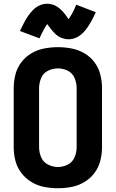

<svg xmlns="http://www.w3.org/2000/svg" viewBox="-20 -994 616 1022"><path d="M288 8Q325 8 361 1Q397 -6 429 -25Q461 -44 483 -73.5Q505 -103 514 -138.5Q523 -174 523 -210V-525Q523 -561 514 -597Q505 -633 483 -662.5Q461 -692 429 -710.5Q397 -729 361 -736Q325 -743 288 -743Q252 -743 215.5 -736Q179 -729 147.5 -710.5Q116 -692 93.5 -662.5Q71 -633 62 -597Q53 -561 53 -525V-210Q53 -174 62 -138.5Q71 -103 93.5 -73.5Q116 -44 147.5 -25Q179 -6 215.5 1Q252 8 288 8ZM288 -105Q261 -105 235.5 -118Q210 -131 199 -157Q188 -183 188 -210V-525Q188 -552 199 -578.5Q210 -605 235.5 -617.5Q261 -630 288 -630Q316 -630 341 -617.5Q366 -605 377 -578.5Q388 -552 388 -525V-210Q388 -183 377 -157Q366 -131 341 -118Q316 -105 288 -105ZM345 -785Q367 -785 387 -794.5Q407 -804 422 -819.5Q437 -835 447 -850Q457 -865 468 -885Q479 -905 490 -929L386 -969Q374 -940 363.5 -921.5Q353 -903 345 -892Q337 -903 329 -914.5Q321 -926 309.5 -937.5Q298 -949 286.5 -957Q275 -965 260.5 -969.5Q246 -974 231 -974Q209 -974 189 -964.5Q169 -955 154.5 -939.5Q140 -924 129.5 -909Q119 -894 108.5 -874Q98 -854 86 -829L190 -790Q203 -818 213.5 -837Q224 -856 231 -866Q239 -856 247.5 -844.5Q256 -833 267 -821Q278 -809 289.5 -801.5Q301 -794 315.5 -789.5Q330 -785 345 -785Z"/></svg>

Font: Iosevka Sparkle Extrabold
Style: Regular
Weight: 800
Designer: Belleve Invis
Foundry: Belleve Invis
Version: Version 4.5.0; ttfautohint (v1.8.3)